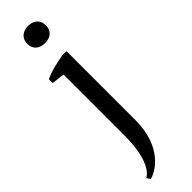

<svg xmlns="http://www.w3.org/2000/svg" viewBox="-319 -721 926 926"><g transform="rotate(-45 144.0 -258.5)"><path d="M87 -670C87 -634 112 -612 151 -612C190 -612 214 -634 214 -670C214 -706 190 -729 151 -729C112 -729 87 -706 87 -670ZM106 -24C106 45 97 95 83 130C69 166 51 185 35 193L47 212C67 207 104 190 136 151C168 112 196 52 196 -43V-512H171C127 -505 79 -495 40 -476V-450L106 -442Z"/></g></svg>

Font: PT Serif
Style: Regular
Weight: 400
Designer: A.Korolkova, O.Umpeleva, V.Yefimov
Foundry: ParaType Ltd
Version: Version 1.000;PS 001.000;hotconv 1.0.88;makeotf.lib2.5.64775